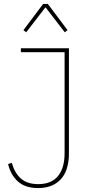

<svg xmlns="http://www.w3.org/2000/svg" viewBox="-20 -943 459 975"><path d="M330 -698V-165Q330 -77 288.5 -32.5Q247 12 174 12Q109 12 72 -20.5Q35 -53 21 -110L40 -116Q54 -65 86 -36.5Q118 -8 174 -8Q241 -8 274.5 -49Q308 -90 308 -165V-678H86V-698ZM223 -923 323 -790 309 -779 211 -906 113 -779 99 -790 199 -923Z"/></svg>

Font: IBM Plex Sans Condensed Thin
Style: Regular
Weight: 100
Width: 3
Designer: Mike Abbink, Paul van der Laan, Pieter van Rosmalen
Foundry: Bold Monday
Version: Version 1.3